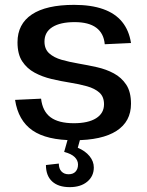

<svg xmlns="http://www.w3.org/2000/svg" viewBox="-20 -569 603 790"><path d="M285 8Q172 8 113.5 -32.5Q55 -73 42 -158L149 -163Q155 -111 188 -86.5Q221 -62 284 -62Q343 -62 375.5 -82.5Q408 -103 408 -140Q408 -171 389 -188Q370 -205 338 -214Q306 -223 268 -229Q230 -235 192 -244Q154 -253 122.5 -270Q91 -287 71.5 -316.5Q52 -346 52 -395Q52 -470 111 -509.5Q170 -549 285 -549Q355 -549 404.5 -531.5Q454 -514 482.5 -479Q511 -444 519 -392L411 -387Q407 -432 376 -455Q345 -478 287 -478Q228 -478 195.5 -457.5Q163 -437 163 -398Q163 -367 182.5 -349.5Q202 -332 233.5 -323Q265 -314 303 -307.5Q341 -301 379 -292.5Q417 -284 448.5 -267Q480 -250 499.5 -220.5Q519 -191 519 -142Q519 -69 459.5 -30.5Q400 8 285 8ZM267 201Q220 201 194.5 177.5Q169 154 169 110L222 104Q222 125 233 136.5Q244 148 262 148Q281 148 291 137Q301 126 301 108Q301 91 287.5 77.5Q274 64 244 56L259 3H310L300 39Q331 52 348.5 73.5Q366 95 366 120Q366 156 339 178.5Q312 201 267 201Z"/></svg>

Font: Pathway Extreme Medium
Style: Regular
Weight: 500
Designer: Eduardo Rodriguez Tunni
Foundry: Eduardo Rodriguez Tunni
Version: Version 1.001;gftools[0.9.26]